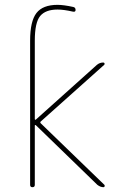

<svg xmlns="http://www.w3.org/2000/svg" viewBox="-20 -780 540 800"><path d="M105.5 -9.8V-610.4Q105.5 -691.4 131.8 -725.6Q158.2 -759.8 219.7 -759.8Q245.1 -759.8 285.2 -751Q294.9 -749 294.9 -738.3Q294.9 -729.5 284.2 -731.4Q246.1 -740.2 219.7 -740.2Q169.9 -740.2 147.5 -713.4Q125 -686.5 125 -610.4V-283.2Q125 -282.2 126.5 -281.2Q127.9 -280.3 128.9 -281.2L383.8 -509.8Q395.5 -519.5 410.2 -519.5Q414.1 -519.5 415.5 -516.1Q417 -512.7 414.1 -509.8L149.4 -273.4Q146.5 -270.5 149.4 -266.6L415 -9.8Q417 -7.8 416 -3.9Q415 0 411.1 0Q398.4 0 385.7 -9.8L128.9 -258.8Q127 -259.8 125 -257.8V-9.8Q125 0 115.2 0Q105.5 0 105.5 -9.8Z"/></svg>

Font: Rounded-X Mgen+ 1mn thin
Style: Regular
Weight: 100
Designer: [Source Han Sans]
Ryoko NISHIZUKA  (kana & ideographs); Paul D. Hunt (Latin, Greek & Cyrillic); Wenlong ZHANG  (bopomofo
Version: Version 1.059.20150602